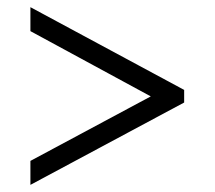

<svg xmlns="http://www.w3.org/2000/svg" viewBox="-20 -626 599 536"><path d="M64.9 -176.8 400.9 -356.9 64.9 -539.1V-606L494.1 -375V-339.8L64.9 -109.9Z"/></svg>

Font: Noto Serif Malayalam
Style: Regular
Weight: 400
Designer: Indian Type Foundry
Foundry: Monotype Imaging Inc.
Version: Version 1.01